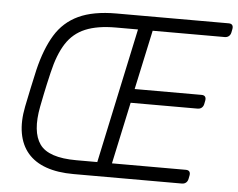

<svg xmlns="http://www.w3.org/2000/svg" viewBox="-50 -760 1019 821"><g transform="rotate(5 459.0 -350.0)"><path d="M294 0Q226 0 176.5 -17.5Q127 -35 97.5 -69.5Q68 -104 59 -154.5Q50 -205 63 -270Q72 -315 79.5 -349.5Q87 -384 97 -429Q119 -521 155.5 -581Q192 -641 255 -670.5Q318 -700 417 -700H899Q910 -700 914.5 -694Q919 -688 917 -677L914 -662Q912 -652 905 -646Q898 -640 887 -640H578L523 -385H810Q821 -385 825.5 -379Q830 -373 828 -362L825 -347Q823 -337 816 -331Q809 -325 798 -325H511L454 -60H771Q782 -60 786.5 -54Q791 -48 789 -37L786 -22Q784 -12 777 -6Q770 0 759 0ZM301 -60H391L515 -640H420Q341 -640 289.5 -618.5Q238 -597 207.5 -549.5Q177 -502 159 -424Q152 -394 147 -372Q142 -350 137.5 -327.5Q133 -305 127 -275Q106 -166 143.5 -113Q181 -60 301 -60Z"/></g></svg>

Font: Rubik Light
Style: Italic
Weight: 300
Italic angle: -12°
Designer: Hubert and Fischer
Foundry: Hubert and Fischer
Version: Version 2.300;gftools[0.9.30]